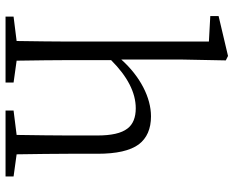

<svg xmlns="http://www.w3.org/2000/svg" viewBox="-95 -748 843 693"><g transform="rotate(90 326.5 -401.5)"><path d="M278 0V-29L199 -40C198 -113 197 -176 197 -227V-381C256 -440 314 -470 371 -470C404 -470 429 -460 444 -440C461 -418 469 -382 469 -331V-227C469 -176 468 -113 467 -40L379 -29V0H617V-29L537 -40C536 -113 535 -176 535 -227V-332C535 -400 524 -450 501 -481C479 -510 445 -525 400 -525C332 -525 256 -486 195 -418V-641L198 -795L182 -803L38 -769V-739L130 -734V-227C130 -176 129 -113 128 -40L40 -29V0Z"/></g></svg>

Font: AllPunType Light
Style: Regular
Weight: 300
Version: 1.0